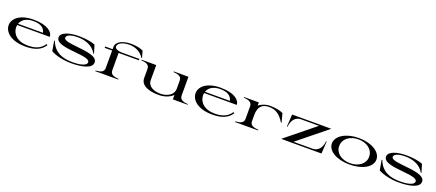

<svg xmlns="http://www.w3.org/2000/svg" viewBox="103 -2156 8198 3612"><g transform="rotate(20 4202.0 -350.0)"><path d="M479 15C661 15 787 -34 862 -151L840 -166C763 -45 634 -18 515 -18C303 -18 193 -136 193 -271C193 -286 194 -300 197 -314H851C851 -403 743 -515 458 -515C185 -515 47 -390 47 -258C47 -122 187 15 479 15ZM204 -341C233 -426 317 -488 459 -488C593 -488 684 -443 702 -341Z M1394 15C1613 15 1808 -29 1808 -149C1808 -273 1583 -294 1400 -314C1268 -329 1128 -338 1128 -400C1128 -470 1263 -488 1346 -488C1477 -488 1646 -449 1726 -300H1740L1690 -465C1616 -496 1487 -515 1370 -515C1175 -515 1008 -465 1008 -362C1009 -244 1215 -225 1387 -207C1533 -191 1692 -181 1692 -110C1692 -39 1556 -12 1415 -12C1223 -12 1045 -63 965 -277H951L986 -77C1075 -23 1240 15 1394 15Z M1874 -13V0H2336V-13C2254 -20 2170 -34 2170 -124V-473H2576V-500H2242C2128 -500 2083 -533 2083 -572C2083 -641 2188 -687 2310 -687C2441 -687 2553 -622 2603 -532H2617L2579 -667C2520 -699 2427 -715 2338 -715C2186 -715 2040 -659 2040 -547V-500H1891V-473H2040V-124C2040 -34 1959 -20 1874 -13Z M3146 13C3261 13 3362 -25 3428 -90V-1H3724V-13C3640 -19 3558 -38 3558 -125V-500L3264 -501V-488C3346 -481 3428 -468 3428 -377V-209C3428 -100 3318 -20 3166 -20C3038 -20 2913 -73 2913 -200V-500L2619 -501V-488C2703 -481 2783 -467 2783 -377V-194C2783 -46 2946 13 3146 13Z M4221 15C4403 15 4529 -34 4604 -151L4582 -166C4505 -45 4376 -18 4257 -18C4045 -18 3935 -136 3935 -271C3935 -286 3936 -300 3939 -314H4593C4593 -403 4485 -515 4200 -515C3927 -515 3789 -390 3789 -258C3789 -122 3929 15 4221 15ZM3946 -341C3975 -426 4059 -488 4201 -488C4335 -488 4426 -443 4444 -341Z M4967 -124V-248C4969 -407 5032 -486 5183 -486C5311 -486 5405 -425 5486 -287H5500L5453 -464C5388 -495 5301 -513 5184 -513C5114 -513 5027 -486 4967 -436V-500H4672V-488C4756 -481 4838 -463 4838 -376V-124C4838 -34 4756 -20 4672 -13V0H5133V-13C5051 -20 4967 -34 4967 -124Z M5597 0H6403L6418 -245H6406C6396 -130 6336 -27 6215 -27H5833L6418 -500H5634L5618 -255H5631C5640 -370 5701 -473 5822 -473H6181Z M6968 15C7223 15 7414 -94 7414 -246C7414 -398 7223 -515 6968 -515C6713 -515 6522 -398 6522 -246C6522 -94 6713 15 6968 15ZM6968 -12C6798 -12 6668 -107 6668 -246C6668 -393 6798 -488 6968 -488C7138 -488 7267 -393 7267 -246C7267 -107 7138 -12 6968 -12Z M7950 15C8169 15 8364 -29 8364 -149C8364 -273 8139 -294 7956 -314C7824 -329 7684 -338 7684 -400C7684 -470 7819 -488 7902 -488C8033 -488 8202 -449 8282 -300H8296L8246 -465C8172 -496 8043 -515 7926 -515C7731 -515 7564 -465 7564 -362C7565 -244 7771 -225 7943 -207C8089 -191 8248 -181 8248 -110C8248 -39 8112 -12 7971 -12C7779 -12 7601 -63 7521 -277H7507L7542 -77C7631 -23 7796 15 7950 15Z"/></g></svg>

Font: Sprat Extended Medium
Style: Regular
Weight: 500
Width: 9
Designer: Ethan Nakache
Foundry: Collletttivo
Version: Version 2.000;Glyphs 3.2 (3217)